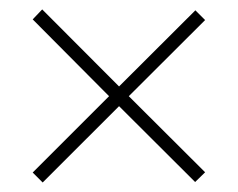

<svg xmlns="http://www.w3.org/2000/svg" viewBox="-20 -489 500 404"><path d="M391.1 -467.3 230.5 -307.1 68.8 -469.2 48.8 -448.2 209.5 -286.6 48.8 -126 69.8 -105 230.5 -265.6 390.6 -106 411.6 -126.5 251 -286.6 411.6 -446.8Z"/></svg>

Font: Estedad-FD VF
Style: Regular
Weight: 100
Designer: Amin Abedi
Version: Version 7.3